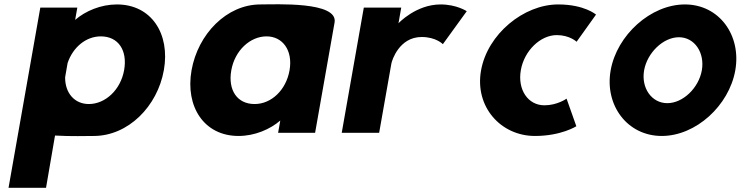

<svg xmlns="http://www.w3.org/2000/svg" viewBox="-20 -628 3505 908"><path d="M567.1 -296.7C550.4 -202.4 477.6 -136 400.2 -136C333.6 -136 287.4 -186.8 288 -262.7L299.7 -330C325.1 -405.1 387 -456 456.7 -456C539.8 -456 583.4 -389.6 567.1 -296.7ZM170.6 -592 20.4 260H197.7L240.2 13C314.3 17.5 390.5 15 423.2 15C586.1 15 724.7 -124.8 755 -296.6C785.3 -468.4 695.8 -607 532.9 -607C456.9 -607 384.1 -576 335.4 -534L345.6 -592Z M1073.8 -295.3C1090.4 -389.6 1163.2 -456 1240.5 -456C1316.6 -456 1365.9 -389.6 1349.3 -295.3C1332.9 -202.4 1263.6 -136 1184.1 -136C1101.1 -136 1057.4 -202.4 1073.8 -295.3ZM1562.3 -521.9C1579.4 -621.9 1284.5 -607 1211.3 -607C1052.2 -607 916.1 -467.2 885.8 -295.4C855.5 -123.6 945.1 15 1108 15C1184 15 1256.8 -16 1305.5 -58L1295.2 0H1470.2Z M1877.5 -592H1700.5L1596.1 0H1773.1L1830.8 -327C1833.6 -342.8 1868 -453 1974.2 -453C2042.3 -453 2074.4 -419.1 2074.4 -419.1L2187.3 -575C2187.3 -575 2139.8 -607 2063.6 -607C1947.1 -607 1864.5 -518 1864.5 -518Z M2705.6 -31 2659.4 -161.5C2659.4 -161.5 2615.7 -130 2554.6 -130C2477.3 -130 2426.7 -203.5 2443.2 -296.7C2459.4 -388.5 2535.8 -462 2613.1 -462C2674.3 -462 2706.8 -430.5 2706.8 -430.5L2798.7 -559C2798.7 -559 2743.9 -607 2619.6 -607C2457.1 -607 2285.3 -467.2 2254.8 -294.3C2224.5 -122.5 2348.5 15 2509.9 15C2634.2 15 2705.6 -31 2705.6 -31Z M3026.1 -295.4C3040.7 -378.1 3116.2 -451.9 3190.7 -451.9C3265.3 -451.9 3313.7 -378.1 3299.1 -295.4C3284.5 -212.7 3210.3 -140.1 3135.8 -140.1C3061.2 -140.1 3011.5 -212.7 3026.1 -295.4ZM2867.9 -295.4C2838.6 -129.3 2947.4 15 3109.5 15C3271.5 15 3428 -129.3 3457.3 -295.4C3486.6 -461.5 3381.1 -607 3219.1 -607C3057.1 -607 2897.2 -461.5 2867.9 -295.4Z"/></svg>

Font: Hussar Wysoki
Style: Obl
Weight: 700
Foundry: Cannot Into Space Fonts
Version: Version 0.92